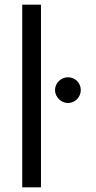

<svg xmlns="http://www.w3.org/2000/svg" viewBox="-20 -800 410 820"><path d="M75 -780V0H155V-780ZM215 -415C215 -386 241 -360 270 -360C301 -360 325 -386 325 -415C325 -446 301 -470 270 -470C241 -470 215 -446 215 -415Z"/></svg>

Font: Jost
Style: Regular
Weight: 400
Version: Version 3.710